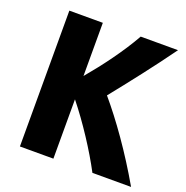

<svg xmlns="http://www.w3.org/2000/svg" viewBox="-127 -817 912 943"><g transform="rotate(20 329.0 -345.0)"><path d="M658 10H456C405 -87 326 -208 252 -300V10H77V-700H252V-422C321 -504 396 -604 450 -700H645C565 -589 471 -469 393 -372C477 -273 571 -141 658 10Z"/></g></svg>

Font: Repo ExtraBold
Style: Bold
Weight: 700
Designer: Stefan Peev
Foundry: Context Ltd
Version: Version 1.502